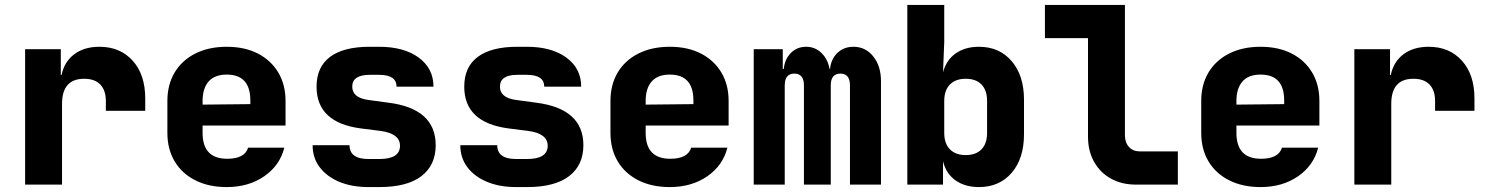

<svg xmlns="http://www.w3.org/2000/svg" viewBox="-20 -750 6040 780"><path d="M82 0V-550H227V-445H230Q241 -499 281.5 -529.5Q322 -560 384 -560Q468 -560 519 -503.5Q570 -447 570 -350V-300H410V-340Q410 -383 387.5 -406.5Q365 -430 322 -430Q232 -430 232 -328V0Z M901 10Q828 10 773.5 -17.5Q719 -45 689.5 -94.5Q660 -144 660 -210V-340Q660 -406 689.5 -455.5Q719 -505 773.5 -532.5Q828 -560 901 -560Q974 -560 1027.5 -532.5Q1081 -505 1110.5 -455.5Q1140 -406 1140 -340V-240H803V-210Q803 -105 903 -105Q974 -105 988 -150H1135Q1117 -78 1053.5 -34Q990 10 901 10ZM803 -340V-325L997 -327V-342Q997 -447 901 -447Q852 -447 827.5 -419Q803 -391 803 -340Z M1477 10Q1409 10 1358 -11.5Q1307 -33 1278.5 -71Q1250 -109 1250 -160H1400Q1400 -104 1477 -104H1521Q1605 -104 1605 -158Q1605 -207 1527 -218L1448 -228Q1266 -251 1266 -398Q1266 -478 1321 -519Q1376 -560 1482 -560H1520Q1621 -560 1681 -516Q1741 -472 1741 -398H1591Q1591 -446 1520 -446H1482Q1411 -446 1411 -398Q1411 -353 1476 -344L1557 -333Q1750 -309 1750 -160Q1750 -79 1692 -34.5Q1634 10 1521 10Z M2077 10Q2009 10 1958 -11.5Q1907 -33 1878.5 -71Q1850 -109 1850 -160H2000Q2000 -104 2077 -104H2121Q2205 -104 2205 -158Q2205 -207 2127 -218L2048 -228Q1866 -251 1866 -398Q1866 -478 1921 -519Q1976 -560 2082 -560H2120Q2221 -560 2281 -516Q2341 -472 2341 -398H2191Q2191 -446 2120 -446H2082Q2011 -446 2011 -398Q2011 -353 2076 -344L2157 -333Q2350 -309 2350 -160Q2350 -79 2292 -34.5Q2234 10 2121 10Z M2701 10Q2628 10 2573.5 -17.5Q2519 -45 2489.5 -94.5Q2460 -144 2460 -210V-340Q2460 -406 2489.5 -455.5Q2519 -505 2573.5 -532.5Q2628 -560 2701 -560Q2774 -560 2827.5 -532.5Q2881 -505 2910.5 -455.5Q2940 -406 2940 -340V-240H2603V-210Q2603 -105 2703 -105Q2774 -105 2788 -150H2935Q2917 -78 2853.5 -34Q2790 10 2701 10ZM2603 -340V-325L2797 -327V-342Q2797 -447 2701 -447Q2652 -447 2627.5 -419Q2603 -391 2603 -340Z M3042 0V-550H3160V-470H3164Q3168 -510 3193 -535Q3218 -560 3255 -560Q3291 -560 3317 -535Q3343 -510 3350 -470H3352Q3356 -510 3382 -535Q3408 -560 3447 -560Q3496 -560 3527.5 -521Q3559 -482 3559 -420V0H3433V-403Q3433 -451 3394 -451Q3355 -451 3355 -403V0H3246V-403Q3246 -451 3207 -451Q3168 -451 3168 -403V0Z M3957 10Q3900 10 3861.5 -17.5Q3823 -45 3811 -95V0H3666V-730H3816V-580L3811 -456Q3824 -506 3862.5 -533Q3901 -560 3957 -560Q4040 -560 4090 -501.5Q4140 -443 4140 -345V-205Q4140 -106 4090 -48Q4040 10 3957 10ZM3903 -120Q3945 -120 3967.5 -143.5Q3990 -167 3990 -210V-340Q3990 -383 3967.5 -406.5Q3945 -430 3903 -430Q3862 -430 3839 -406.5Q3816 -383 3816 -340V-210Q3816 -167 3839 -143.5Q3862 -120 3903 -120Z M4595 0Q4537 0 4493 -24.5Q4449 -49 4424.5 -93Q4400 -137 4400 -195V-595H4225V-730H4550V-200Q4550 -171 4566.5 -153Q4583 -135 4610 -135H4765V0Z M5101 10Q5028 10 4973.5 -17.5Q4919 -45 4889.5 -94.5Q4860 -144 4860 -210V-340Q4860 -406 4889.5 -455.5Q4919 -505 4973.5 -532.5Q5028 -560 5101 -560Q5174 -560 5227.5 -532.5Q5281 -505 5310.5 -455.5Q5340 -406 5340 -340V-240H5003V-210Q5003 -105 5103 -105Q5174 -105 5188 -150H5335Q5317 -78 5253.5 -34Q5190 10 5101 10ZM5003 -340V-325L5197 -327V-342Q5197 -447 5101 -447Q5052 -447 5027.5 -419Q5003 -391 5003 -340Z M5482 0V-550H5627V-445H5630Q5641 -499 5681.5 -529.5Q5722 -560 5784 -560Q5868 -560 5919 -503.5Q5970 -447 5970 -350V-300H5810V-340Q5810 -383 5787.5 -406.5Q5765 -430 5722 -430Q5632 -430 5632 -328V0Z"/></svg>

Font: NKDuy Mono ExtraBold
Style: Regular
Weight: 800
Monospace: yes
Designer: NKDuy
Foundry: NKDuy
Version: Version 2.251; ttfautohint (v1.8.4.7-5d5b)